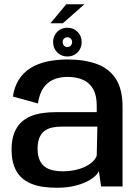

<svg xmlns="http://www.w3.org/2000/svg" viewBox="-20 -878 653 904"><path d="M248 6Q290.5 6 324.8 -1.5Q359 -9 384 -20.8Q409 -32.5 424.8 -46.2Q440.5 -60 445.5 -73L456 0H557V-374.5Q557 -457.5 525.8 -506.2Q494.5 -555 436.2 -576.5Q378 -598 297.5 -598Q245.5 -598 201.5 -588.2Q157.5 -578.5 124 -557.8Q90.5 -537 69.2 -503.8Q48 -470.5 40.5 -423.5L158.5 -391Q165.5 -436.5 184.2 -463.8Q203 -491 232 -503.5Q261 -516 298 -516Q338.5 -516 369.5 -502.8Q400.5 -489.5 418 -459.8Q435.5 -430 435.5 -380.5V-350H244Q212 -350 181.2 -345.8Q150.5 -341.5 124 -330.5Q97.5 -319.5 77.5 -299.8Q57.5 -280 46 -249.2Q34.5 -218.5 34.5 -174.5Q34.5 -129 46 -97Q57.5 -65 78 -45Q98.5 -25 125.5 -13.8Q152.5 -2.5 183.8 1.8Q215 6 248 6ZM274.5 -71.5Q252 -71.5 230.8 -75.8Q209.5 -80 193 -91.5Q176.5 -103 166.8 -123.8Q157 -144.5 157 -177.5Q157 -210.5 166.2 -231.2Q175.5 -252 191.5 -263Q207.5 -274 228.2 -278Q249 -282 272 -282H438.5L435.5 -146Q431 -131 417 -117.5Q403 -104 381.5 -93.5Q360 -83 332.8 -77.2Q305.5 -71.5 274.5 -71.5ZM297.5 -612Q316.5 -612 331.8 -621Q347 -630 355.8 -645.5Q364.5 -661 364.5 -680Q364.5 -708.5 345.2 -728Q326 -747.5 297.5 -747.5Q278 -747.5 262.8 -738.5Q247.5 -729.5 238.8 -714.2Q230 -699 230 -680Q230 -651 249.2 -631.5Q268.5 -612 297.5 -612ZM297.5 -656.5Q288 -656.5 281.5 -663.2Q275 -670 275 -680Q275 -690 281.5 -696.2Q288 -702.5 297.5 -702.5Q306.5 -702.5 313 -696.2Q319.5 -690 319.5 -680Q319.5 -670 313 -663.2Q306.5 -656.5 297.5 -656.5ZM217.5 -768.5H276L377.5 -858H292Z"/></svg>

Font: Anybody UltraCondensed Thin Medium
Style: Regular
Weight: 500
Version: Version 1.111